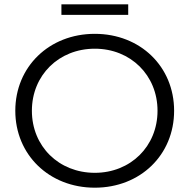

<svg xmlns="http://www.w3.org/2000/svg" viewBox="-20 -864 879 891"><path d="M420 7C631 7 788 -145 788 -350C788 -555 631 -707 420 -707C208 -707 51 -554 51 -350C51 -146 208 7 420 7ZM420 -62C253 -62 128 -185 128 -350C128 -515 253 -638 420 -638C586 -638 711 -515 711 -350C711 -185 586 -62 420 -62ZM575 -795V-844H265V-795Z"/></svg>

Font: Montserrat-Alt1
Style: Regular
Weight: 400
Designer: Differentunic
Foundry: Differentunic
Version: Version 7.222